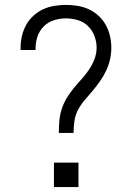

<svg xmlns="http://www.w3.org/2000/svg" viewBox="-20 -763 540 783"><path d="M220 -221Q220 -245 222 -269.5Q224 -294 231.5 -317.5Q239 -341 251.5 -362Q264 -383 279.5 -402Q295 -421 311.5 -439Q328 -457 342 -477.5Q356 -498 365 -521Q374 -544 374 -569Q374 -593 365 -616.5Q356 -640 338.5 -657Q321 -674 297 -681Q273 -688 249 -688Q224 -688 200 -680.5Q176 -673 158.5 -655.5Q141 -638 133 -614.5Q125 -591 125 -566V-559H64V-569Q64 -593 69.5 -616.5Q75 -640 86.5 -661Q98 -682 116 -698.5Q134 -715 155.5 -725Q177 -735 201 -739Q225 -743 249 -743Q273 -743 297 -739Q321 -735 342.5 -725Q364 -715 382 -698.5Q400 -682 411.5 -661Q423 -640 428.5 -616.5Q434 -593 434 -569Q434 -544 428.5 -520Q423 -496 412.5 -474Q402 -452 388 -432Q374 -412 358 -393Q342 -374 326 -355.5Q310 -337 298.5 -315.5Q287 -294 283.5 -269.5Q280 -245 280 -221ZM200 0V-100H300V0Z"/></svg>

Font: Iosevka Fixed SS04 Light
Style: Regular
Weight: 300
Monospace: yes
Designer: Belleve Invis
Foundry: Belleve Invis
Version: Version 32.5.0